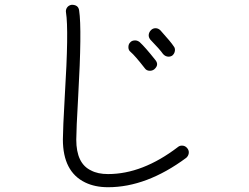

<svg xmlns="http://www.w3.org/2000/svg" viewBox="-20 -773 1040 803"><path d="M432 10Q377 10 336 -10Q243 -55 243 -190Q243 -231 251 -372Q268 -647 256 -721Q254 -732 260.5 -741.5Q267 -751 280 -753Q308 -753 311 -729Q323 -650 307 -370Q299 -229 299 -189Q299 -89 361 -60Q389 -45 432 -45Q576 -45 724 -158Q731 -164 741 -164Q754 -164 762.5 -154Q771 -144 769.5 -132.5Q768 -121 759 -113Q593 10 432 10ZM607 -477Q593 -477 586 -487Q544 -541 526 -556Q517 -563 517 -575.5Q517 -588 524 -595Q531 -604 545 -604Q555 -604 564 -597Q587 -576 629 -523Q647 -502 625 -483Q617 -477 607 -477ZM685 -536Q672 -536 662 -547Q648 -567 609 -607Q601 -617 602 -627.5Q603 -638 611 -646.5Q619 -655 630.5 -655Q642 -655 651 -646Q696 -596 706 -580Q713 -572 711.5 -560.5Q710 -549 701 -541Q694 -536 685 -536Z"/></svg>

Font: Shin Retro Maru Gothic Regular
Style: Regular
Weight: 400
Designer: Iose
Foundry: Typographish
Version: Version 1.002